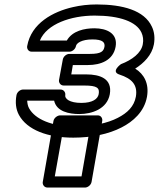

<svg xmlns="http://www.w3.org/2000/svg" viewBox="-20 -583 713 862"><path d="M473 -160C485 -230 429 -249 367 -249H300L307 -291H375C432 -291 488 -312 499 -373C510 -434 458 -456 404 -456C360 -456 305 -445 280 -401H159C190 -476 299 -513 405 -513C517 -513 592 -486 615 -437C622 -422 625 -404 621 -384C614 -345 573 -314 523 -295C523 -295 475 -261 517 -248C572 -230 599 -202 590 -149C582 -105 552 -76 509 -54C463 -30 395 -15 318 -15C212 -15 138 -48 111 -96C105 -106 103 -118 102 -131H223C234 -82 290 -71 336 -71C393 -71 461 -94 473 -160ZM423 -160C419 -139 396 -121 345 -121C292 -121 270 -140 273 -156C275 -167 267 -181 252 -181H83C72 -181 57 -171 54 -156C48 -123 51 -93 65 -67C102 1 195 35 309 35C392 35 468 19 526 -11C577 -37 628 -81 640 -149C650 -208 627 -250 587 -275C625 -299 662 -335 671 -384C676 -413 673 -440 662 -463C628 -537 530 -563 414 -563C377 -563 341 -559 307 -551C219 -531 120 -479 102 -376C100 -365 107 -351 122 -351H292C303 -351 318 -361 321 -376C323 -389 346 -406 395 -406C442 -406 452 -392 449 -373C445 -353 435 -341 384 -341H291C280 -341 265 -331 262 -316L245 -224C243 -213 251 -199 266 -199H358C417 -199 428 -188 423 -160ZM346 209H226L266 -15H385ZM362 259C373 259 388 249 391 234L439 -40C441 -51 434 -65 419 -65H250C239 -65 223 -55 220 -40L172 234C170 245 178 259 193 259Z"/></svg>

Font: Asimov
Style: XWidOuIt
Weight: 500
Designer: Google
Version: Version 2.000980; 2014